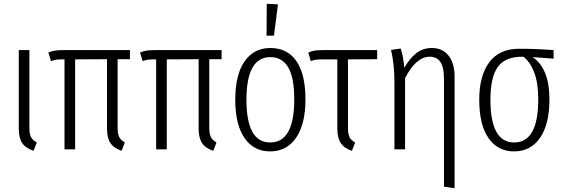

<svg xmlns="http://www.w3.org/2000/svg" viewBox="-20 -787 2971 1012"><path d="M135 -113Q135 -81 143.5 -64.5Q152 -48 174 -36L157 8Q115 -6 97 -33Q79 -60 79 -109V-523H135Z M600 -475V-113Q600 -81 608.5 -64.5Q617 -48 638 -36L621 8Q580 -6 562 -33Q544 -60 544 -109V-475L376 -474V0H320V-474H312Q289 -474 277.5 -472.5Q266 -471 249 -465L235 -510Q253 -518 270.5 -520.5Q288 -523 319 -523H665V-475Z M1083 -475V-113Q1083 -81 1091.5 -64.5Q1100 -48 1121 -36L1104 8Q1063 -6 1045 -33Q1027 -60 1027 -109V-475L859 -474V0H803V-474H795Q772 -474 760.5 -472.5Q749 -471 732 -465L718 -510Q736 -518 753.5 -520.5Q771 -523 802 -523H1148V-475Z M1590 -263Q1590 -132 1540.5 -60.5Q1491 11 1404 11Q1317 11 1268.5 -60Q1220 -131 1220 -261Q1220 -393 1269 -463.5Q1318 -534 1405 -534Q1494 -534 1542 -465.5Q1590 -397 1590 -263ZM1279 -261Q1279 -36 1404 -36Q1531 -36 1531 -263Q1531 -378 1499 -432Q1467 -486 1405 -486Q1279 -486 1279 -261ZM1386 -767 1445 -764 1424 -599H1385Z M1814 -474V-113Q1814 -80 1822.5 -63.5Q1831 -47 1852 -36L1835 8Q1794 -6 1776 -33Q1758 -60 1758 -109V-474H1682Q1659 -474 1647 -472.5Q1635 -471 1618 -465L1605 -510Q1622 -518 1639.5 -520.5Q1657 -523 1689 -523H1968V-475Z M2376 -383V205L2320 197V-376Q2320 -488 2245 -488Q2173 -488 2115 -375V0H2059V-355Q2059 -448 2041 -524L2092 -531Q2105 -493 2111 -430Q2140 -480 2174.5 -507Q2209 -534 2256 -534Q2313 -534 2344.5 -493.5Q2376 -453 2376 -383Z M2898 -478 2787 -486Q2829 -459 2852.5 -403.5Q2876 -348 2876 -263Q2876 -132 2826.5 -60.5Q2777 11 2690 11Q2603 11 2554.5 -59.5Q2506 -130 2506 -261Q2506 -388 2559 -459Q2612 -530 2716 -530Q2802 -530 2898 -523ZM2739 -488H2736Q2644 -489 2604.5 -435Q2565 -381 2565 -261Q2565 -36 2690 -36Q2817 -36 2817 -263Q2817 -349 2796 -404.5Q2775 -460 2739 -488Z"/></svg>

Font: Fira Sans Extra Condensed Light
Style: Regular
Weight: 300
Width: 1
Designer: Carrois Corporate & Edenspiekermann AG
Foundry: Carrois Corporate GbR & Edenspiekermann AG
Version: Version 4.203